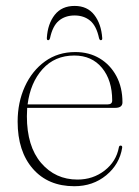

<svg xmlns="http://www.w3.org/2000/svg" viewBox="-20 -634 482 664"><path d="M403.5 -280Q403.5 -261 378.5 -261H74Q73 -247 73 -232Q73 -128 122.2 -70.5Q171.5 -13 248 -13Q301.5 -13 341.8 -44.2Q382 -75.5 391 -124Q392 -130.5 397 -130.5Q403.5 -130.5 402.5 -123Q393.5 -66 347.5 -28Q301.5 10 237 10Q146.5 10 93.8 -50.2Q41 -110.5 41 -213.5Q41 -280 66 -334.8Q91 -389.5 135.8 -421.8Q180.5 -454 240.5 -454Q288 -454 324.8 -432Q361.5 -410 382.5 -370.8Q403.5 -331.5 403.5 -280ZM237 -442Q169.5 -442 127.2 -395Q85 -348 75.5 -273H352.5Q368 -273 368 -286.5Q368 -356.5 332.8 -399.2Q297.5 -442 237 -442ZM238 -580.5Q205.5 -580.5 183.8 -562.5Q162 -544.5 153 -502Q151 -495 146.5 -495Q141.5 -495 142 -503Q145 -551.5 169.2 -582.5Q193.5 -613.5 238 -613.5Q282 -613.5 306 -582.5Q330 -551.5 333.5 -503Q334.5 -495 328.5 -495Q324.5 -495 322.5 -502Q313.5 -544.5 291.8 -562.5Q270 -580.5 238 -580.5Z"/></svg>

Font: Fraunces 72pt Thin
Style: Regular
Weight: 100
Version: Version 1.000;[b76b70a41]